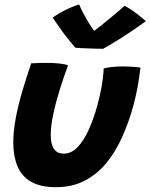

<svg xmlns="http://www.w3.org/2000/svg" viewBox="-20 -788 656 838"><path d="M432.5 -489Q446.5 -493.5 470.5 -495.8Q494.5 -498 516.5 -498Q535.5 -498 557.5 -496.5Q579.5 -495 593 -493Q588.5 -452.5 581 -411.2Q573.5 -370 563 -330Q543 -256.5 514 -191.5Q485 -126.5 444.5 -77Q404 -27.5 349.2 0.8Q294.5 29 224 29Q156 29 115 5Q74 -19 56 -63Q38 -107 38 -166Q38 -215.5 48.8 -272.5Q59.5 -329.5 77.5 -390.2Q95.5 -451 116 -511.5Q130 -512.5 151.2 -513.2Q172.5 -514 189.5 -513.5Q214.5 -513.5 239 -510.8Q263.5 -508 277 -503.5Q258.5 -453 241 -397.2Q223.5 -341.5 212.5 -289.8Q201.5 -238 201.5 -199Q201.5 -159.5 215.2 -138.5Q229 -117.5 258.5 -117.5Q291.5 -117.5 318.5 -145.8Q345.5 -174 367 -221.2Q388.5 -268.5 404.5 -326.5Q416.5 -370.5 423.8 -411.2Q431 -452 432.5 -489ZM523.5 -762.5Q535.5 -757 550.2 -747.2Q565 -737.5 579.2 -726.8Q593.5 -716 603.5 -707.2Q613.5 -698.5 616.5 -695.5Q592 -677.5 564.5 -658.8Q537 -640 510.5 -623.2Q484 -606.5 462.8 -593.8Q441.5 -581 429.5 -575Q412.5 -575 389.2 -575.8Q366 -576.5 344.2 -577.5Q322.5 -578.5 309 -579.5Q284 -608 260 -640Q236 -672 210 -711Q222.5 -720.5 242.5 -732Q262.5 -743.5 284.8 -753.5Q307 -763.5 325.5 -768.5Q333.5 -749.5 343.5 -730.5Q353.5 -711.5 363.2 -695Q373 -678.5 381.2 -666.5Q389.5 -654.5 394.5 -649.5H386.5Q395 -655.5 417.2 -673.5Q439.5 -691.5 468.2 -715Q497 -738.5 523.5 -762.5Z"/></svg>

Font: Grandstander Thin
Style: Bold Italic
Weight: 700
Italic angle: -15°
Version: Version 1.200